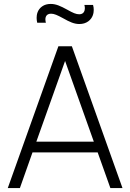

<svg xmlns="http://www.w3.org/2000/svg" viewBox="-20 -955 662 975"><path d="M383 -833C400.5 -833 415.5 -837.5 428 -846.5C452 -864 456 -889 456 -905C456 -913 455 -921.5 452.5 -930H408.5C410 -924 411 -918.5 411 -913.5C411 -901 406 -882.5 382.5 -882.5C366 -882.5 350.5 -889.5 322 -905.5C286.5 -925 264 -935 237.5 -935C220.5 -935 206 -931 194 -922.5C170 -905.5 166 -880.5 166 -864.5C166 -856.5 167 -848 169 -839.5H213C211.5 -845 210.5 -851 210.5 -856.5C210.5 -858.5 209.5 -885.5 239 -885.5C255.5 -885.5 271.5 -878 300 -862.5C334.5 -843 357 -833 383 -833ZM345 -720H276.5L19.5 0H81L145 -181H476L540.5 0H602ZM164.5 -235.5 310.5 -645.5 456.5 -235.5Z"/></svg>

Font: Vela Sans Light
Style: Regular
Weight: 300
Designer: Principal design: Mikhail Sharanda - project Manrope.
Design modification: Ravid Balaliev
Foundry: Mikhail Sharanda
Version: Version 1.001